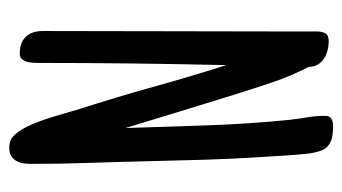

<svg xmlns="http://www.w3.org/2000/svg" viewBox="-188 -570 764 429"><g transform="rotate(90 194.5 -355.0)"><path d="M345.7 -40Q345.7 -31.2 344 -22.7Q342.3 -14.2 338.1 -7.6Q334 -1 327.1 2.9Q320.3 6.8 309.6 6.8Q296.4 6.8 288.3 1.2Q280.3 -4.4 273.4 -14.6Q264.2 -27.8 256.8 -45.2Q249.5 -62.5 243.7 -80.8Q237.8 -99.1 232.7 -117.4Q227.5 -135.7 222.7 -151.4Q196.3 -233.4 173.6 -314.9Q150.9 -396.5 125 -478.5Q122.6 -372.6 121.3 -267.6Q120.1 -162.6 120.1 -56.6Q120.1 -51.3 119.6 -44.4Q119.1 -37.6 117.2 -31.5Q115.2 -25.4 111.1 -21Q106.9 -16.6 99.6 -16.6Q74.7 -16.6 61.8 -30Q48.8 -43.5 48.8 -68.4Q48.8 -205.6 49.3 -340.3Q49.8 -475.1 49.8 -611.3V-680.7Q49.8 -691.9 54 -699.5Q58.1 -707 72.3 -707Q82 -707 92.3 -704.3Q102.5 -701.7 110.6 -696.3Q118.7 -690.9 123.8 -682.4Q128.9 -673.8 128.9 -662.1Q149.4 -623 163.3 -581.5Q177.2 -540 190.4 -498Q209.5 -437 228 -376Q246.6 -314.9 265.6 -252.9Q262.7 -345.2 259.5 -437.3Q256.3 -529.3 247.1 -621.1Q244.6 -641.1 241.5 -660.2Q238.3 -679.2 238.3 -699.2Q238.3 -709.5 245.1 -713.1Q252 -716.8 260.7 -716.8Q275.9 -716.8 286.6 -714.4Q297.4 -711.9 304.7 -706.1Q312 -700.2 315.9 -690.2Q319.8 -680.2 322.3 -665Q325.2 -638.7 326.9 -612.1Q328.6 -585.4 330.1 -559.6Q334.5 -494.1 336.4 -429.7Q338.4 -365.2 339.8 -299.8Q341.3 -234.9 343.5 -170.2Q345.7 -105.5 345.7 -40Z"/></g></svg>

Font: Just Another Hand
Style: Regular
Weight: 400
Designer: Astigmatic (AOETI)
Foundry: Astigmatic (AOETI)
Version: Version 1.000